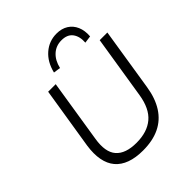

<svg xmlns="http://www.w3.org/2000/svg" viewBox="-251 -1093 1259 1259"><g transform="rotate(-45 378.0 -464.0)"><path d="M344 8Q276 8 226.5 -10Q177 -28 147 -63.5Q117 -99 107 -152Q97 -205 107 -274L176 -705H246L177 -269Q159 -160 203.5 -109Q248 -58 349 -58Q449 -58 508 -108Q567 -158 584 -266L654 -705H725L656 -269Q642 -178 602.5 -116Q563 -54 498.5 -23Q434 8 344 8ZM341 -760 292 -767Q311 -846 363 -891Q415 -936 484 -936Q531 -936 564.5 -915Q598 -894 614.5 -856Q631 -818 627 -767L576 -760Q580 -815 555 -848.5Q530 -882 476 -882Q425 -882 389.5 -849.5Q354 -817 341 -760Z"/></g></svg>

Font: Nunito Sans 7pt Light
Style: Italic
Weight: 300
Italic angle: -9°
Designer: Vernon Adams
Foundry: Vernon Adams
Version: Version 3.101;gftools[0.9.27]